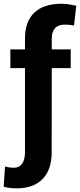

<svg xmlns="http://www.w3.org/2000/svg" viewBox="-44 -792 428 1025"><path d="M333.5 -428.2H232.4L231.9 19.5Q231.9 114.3 183.3 163.8Q134.8 213.4 45.4 213.4Q25.4 213.4 9.5 211.4Q-6.3 209.5 -24.4 205.1L-17.1 97.2Q-5.4 100.1 6.1 101.8Q17.6 103.5 30.8 103.5Q59.1 103.5 74.2 82Q89.4 60.5 89.4 19.5V-428.2H11.2V-528.3H89.4V-586.9Q89.4 -677.7 139.6 -724.9Q189.9 -772 285.2 -772Q303.7 -772 321.8 -769.3Q339.8 -766.6 363.3 -761.7L351.1 -655.8Q339.4 -658.2 328.4 -659.4Q317.4 -660.6 302.7 -660.6Q267.6 -660.6 250 -641.8Q232.4 -623 232.4 -586.9V-528.3H333.5Z"/></svg>

Font: Roboto Web
Style: Bold
Weight: 700
Designer: Google
Version: Version 1.200310; 2013